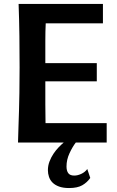

<svg xmlns="http://www.w3.org/2000/svg" viewBox="-20 -720 591 970"><path d="M469 -309H209Q209 -246 209 -194.5Q209 -143 210 -98H519V0H363Q346 22 331 54.5Q316 87 316 121Q316 143 325 155Q334 167 355 167Q372 167 390.5 158.5Q409 150 421 134L436 179Q420 202 395.5 216Q371 230 329 230Q299 230 278.5 222.5Q258 215 245.5 202.5Q233 190 227.5 173.5Q222 157 222 140Q222 117 230 96Q238 75 250 57Q262 39 276 24.5Q290 10 302 0H71Q72 -48 73.5 -84.5Q75 -121 76 -160.5Q77 -200 78 -251Q79 -302 79 -379Q79 -456 78 -537.5Q77 -619 74 -700H500V-602H211Q209 -563 209 -513.5Q209 -464 209 -401H469Z"/></svg>

Font: Cantora One
Style: Regular
Weight: 400
Designer: Pablo Impallari, Rodrigo Fuenzalida
Foundry: Pablo Impallari
Version: Version 1.002; ttfautohint (v0.8) -G 200 -r 50